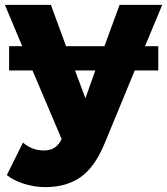

<svg xmlns="http://www.w3.org/2000/svg" viewBox="-26 -562 683 785"><path d="M159.2 203.1Q116.2 203.1 72.5 189.5Q28.8 175.8 2 153.8L67.9 21Q84.5 36.1 106.9 44.7Q129.4 53.2 151.9 53.2Q179.2 53.2 196.5 42.2Q213.9 31.2 226.1 6.8L106.9 -273.9H11.2V-373H64.9L-5.9 -542H182.1L244.1 -373H400.9L462.9 -542H637.2L566.9 -373H621.1V-273.9H524.9L402.8 22Q361.3 122.6 302.7 162.8Q244.1 203.1 159.2 203.1ZM363.8 -273.9H280.8L323.2 -160.2Z"/></svg>

Font: Montserrat ExtraBold
Style: Regular
Weight: 800
Designer: Julieta Ulanovsky
Foundry: Julieta Ulanovsky
Version: Version 9.000